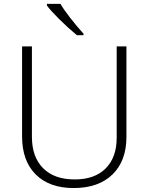

<svg xmlns="http://www.w3.org/2000/svg" viewBox="-20 -951 759 981"><path d="M626 -713.9V-252Q626 -128.9 554.7 -59.6Q483.4 9.8 356 9.8Q231.9 9.8 162.4 -59.8Q92.8 -129.4 92.8 -253.9V-713.9H143.1V-252Q143.1 -148.9 200.2 -91.6Q257.3 -34.2 361.8 -34.2Q463.9 -34.2 520 -90.6Q576.2 -147 576.2 -247.1V-713.9ZM406.7 -771H373Q326.2 -809.6 281 -854.7Q235.8 -899.9 219.7 -922.9V-931.2H289.1Q301.8 -907.7 337.2 -861.8Q372.6 -815.9 406.7 -778.8Z"/></svg>

Font: JBL Sans
Style: Light
Weight: 300
Version: Version 1.10